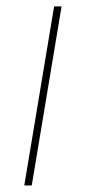

<svg xmlns="http://www.w3.org/2000/svg" viewBox="-20 -565 262 585"><path d="M54 0 144.9 -545.5H167.6L76.7 0Z"/></svg>

Font: Inter UI Thin
Style: Italic
Weight: 100
Italic angle: -9.39999°
Designer: Rasmus Andersson
Foundry: rsms
Version: 3.2;8d6f07862